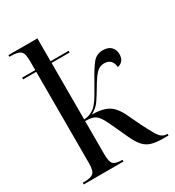

<svg xmlns="http://www.w3.org/2000/svg" viewBox="-182 -867 888 975"><g transform="rotate(-30 262.0 -380.0)"><path d="M21 0V-10H30Q68 -10 83 -22.5Q98 -35 98 -81V-616H21V-626H98V-680Q98 -725 82.5 -737.5Q67 -750 26 -750H18V-760H188V-626H294V-616H188V-285Q212 -286 230.5 -295.5Q249 -305 262 -319Q277 -336 293.5 -364Q310 -392 331 -429Q363 -487 385.5 -514.5Q408 -542 445 -542Q477 -542 493 -525Q509 -508 509 -483Q509 -458 497 -445Q485 -432 469 -430Q464 -481 417 -481Q390 -481 370.5 -460Q351 -439 325 -394Q303 -357 285 -330.5Q267 -304 234 -287Q278 -286 305.5 -277Q333 -268 351 -249.5Q369 -231 384 -202L425 -116Q446 -75 459.5 -51.5Q473 -28 485.5 -19Q498 -10 513 -10H518V0H492Q449 0 421.5 -7.5Q394 -15 374.5 -36.5Q355 -58 336 -100L294 -191Q277 -228 264 -245.5Q251 -263 234 -269Q217 -275 188 -275V-80Q188 -34 202 -22Q216 -10 251 -10H254V0Z"/></g></svg>

Font: Noto Serif Display Condensed
Style: Regular
Weight: 400
Width: 3
Designer: Monotype Design Team
Foundry: Monotype Imaging Inc.
Version: Version 2.009